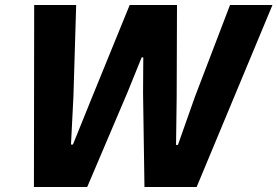

<svg xmlns="http://www.w3.org/2000/svg" viewBox="-20 -749 1111 769"><path d="M115.9 0 116.9 -729H285.1L274.1 -362.9L264.3 -170.1H272.1L346.3 -353.6L499.4 -729H688.9L687.6 -358.6L685.1 -168.4H692.6L760.6 -361L901.3 -729H1071.3L767.6 0H558.6L553 -375.9L553.9 -519.1H547.4L490.6 -379.1L329.3 0Z"/></svg>

Font: Mona Sans ExtraLight
Style: Italic
Weight: 200
Italic angle: -11.6951°
Designer: Deni Anggara
Foundry: GitHub
Version: Version 2.000